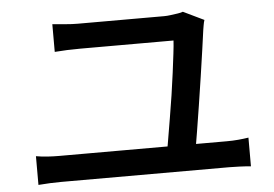

<svg xmlns="http://www.w3.org/2000/svg" viewBox="-48 -750 1095 766"><g transform="rotate(-5 500.0 -367.0)"><path d="M793 -646Q790 -637 788 -625Q786 -613 785 -607Q781 -577 774 -528Q767 -479 758.5 -421.5Q750 -364 741 -307Q732 -250 724.5 -203.5Q717 -157 712 -129H598Q602 -152 608 -188Q614 -224 621.5 -268Q629 -312 636 -358Q643 -404 648.5 -447Q654 -490 658 -523Q662 -556 663 -575Q638 -575 598 -575Q558 -575 511.5 -575Q465 -575 420.5 -575Q376 -575 341 -575Q306 -575 290 -575Q262 -575 237 -574Q212 -573 187 -571V-682Q210 -680 237.5 -677.5Q265 -675 289 -675Q303 -675 329 -675Q355 -675 388.5 -675Q422 -675 458 -675Q494 -675 528.5 -675Q563 -675 590.5 -675Q618 -675 635 -675Q646 -675 661 -677Q676 -679 689.5 -681Q703 -683 710 -686ZM76 -163Q99 -159 122.5 -157.5Q146 -156 168 -156H840Q864 -156 886 -158Q908 -160 927 -163V-48Q907 -50 881.5 -51Q856 -52 840 -52H168Q147 -52 123.5 -51Q100 -50 76 -48Z"/></g></svg>

Font: Noto Sans JP Thin Medium
Style: Regular
Weight: 500
Version: Version 2.004-H2;hotconv 1.0.118;makeotfexe 2.5.65603